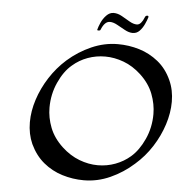

<svg xmlns="http://www.w3.org/2000/svg" viewBox="-55 -852 874 913"><g transform="rotate(5 381.5 -396.0)"><path d="M378 7Q325 7 275 -8.5Q225 -24 185 -57Q145 -90 120 -143Q99 -190 99 -246Q99 -299 117 -354.5Q135 -410 168 -461.5Q201 -513 246 -553Q297 -598 358.5 -625Q420 -652 484 -652Q537 -652 586.5 -637Q636 -622 677 -589Q718 -556 742 -503Q763 -457 763 -401Q763 -348 745 -292Q727 -236 694 -184.5Q661 -133 615 -93Q565 -48 504 -20.5Q443 7 378 7ZM438 -70Q482 -70 522 -85Q562 -100 593 -127Q630 -159 655.5 -215Q681 -271 681 -335Q681 -383 662.5 -431Q644 -479 601 -519Q562 -555 517.5 -571.5Q473 -588 429 -588Q386 -588 346 -573.5Q306 -559 274 -531Q237 -500 211.5 -443.5Q186 -387 186 -323Q186 -275 204.5 -227.5Q223 -180 266 -140Q305 -104 349.5 -87Q394 -70 438 -70ZM549 -711Q531 -711 511 -722Q491 -733 472 -743.5Q453 -754 437 -754Q412 -754 396 -714Q395 -709 387 -708.5Q379 -708 380 -712Q383 -725 392 -745.5Q401 -766 416.5 -782Q432 -798 451 -798Q471 -798 491 -786.5Q511 -775 530 -764Q549 -753 565 -753Q576 -753 585 -763.5Q594 -774 600 -790Q603 -799 612 -799Q618 -799 617 -792Q613 -778 604 -758.5Q595 -739 581.5 -725Q568 -711 549 -711Z"/></g></svg>

Font: Kings
Style: Regular
Weight: 400
Designer: Robert E. Leuschke
Foundry: Robert E. Leuschke
Version: Version 1.010; ttfautohint (v1.8.3)